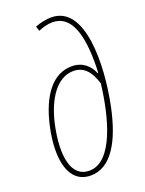

<svg xmlns="http://www.w3.org/2000/svg" viewBox="-146 -839 697 921"><g transform="rotate(-20 202.0 -379.0)"><path d="M155 10C258 10 323 -100 358 -270C399 -470 406 -768 234 -768C210 -768 178 -762 151 -751L159 -727C181 -737 209 -744 231 -744C314 -744 356 -664 357 -498C357 -480 357 -455 355 -439H353C336 -482 301 -514 246 -514C151 -514 83 -429 50 -280C15 -121 41 10 155 10ZM156 -14C62 -14 44 -130 75 -277C101 -397 160 -490 246 -490C300 -490 331 -452 350 -389C331 -227 277 -14 156 -14Z"/></g></svg>

Font: Noto Sans Condensed Thin
Style: Italic
Weight: 100
Width: 3
Italic angle: -12°
Designer: Monotype Design Team
Foundry: Monotype Imaging Inc.
Version: Version 2.013